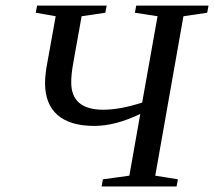

<svg xmlns="http://www.w3.org/2000/svg" viewBox="-20 -675 775 695"><path d="M619.1 0H347.7L352.5 -25.9L448.2 -39.1L487.8 -262.7Q397.9 -219.2 321.3 -219.2Q233.4 -219.2 188.2 -258.8Q143.1 -298.3 143.1 -374Q143.1 -405.3 151.4 -448.7L181.6 -616.2L109.4 -628.9L114.3 -654.8H366.2L361.3 -628.9L275.4 -616.2L244.6 -443.8Q237.8 -405.8 237.8 -377Q237.8 -277.8 353.5 -277.8Q414.1 -277.8 494.6 -303.7L550.3 -616.2L468.3 -628.9L473.1 -654.8H734.9L730 -628.9L644 -616.2L542 -39.1L624 -25.9Z"/></svg>

Font: Tinos
Style: Italic
Weight: 400
Italic angle: -16.333°
Designer: Steve Matteson
Foundry: Monotype Imaging Inc.
Version: Version 1.32